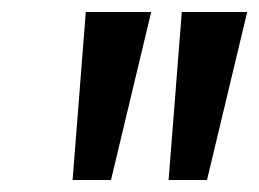

<svg xmlns="http://www.w3.org/2000/svg" viewBox="-20 -725 432 320"><path d="M101 -425 123 -705H232L165 -425ZM261 -425 283 -705H392L325 -425Z"/></svg>

Font: Nunito Sans 10pt Condensed SemiBold
Style: Italic
Weight: 600
Width: 3
Italic angle: -9°
Designer: Vernon Adams
Foundry: Vernon Adams
Version: Version 3.101;gftools[0.9.27]